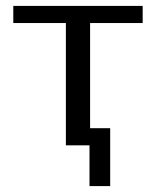

<svg xmlns="http://www.w3.org/2000/svg" viewBox="-20 -492 531 650"><path d="M25 -414V-472H463V-414H285V-58H353V138H283V0H203V-414Z"/></svg>

Font: Coval
Style: Light
Weight: 300
Foundry: Context Ltd
Version: Version 001.000